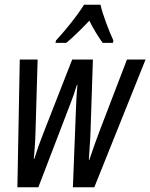

<svg xmlns="http://www.w3.org/2000/svg" viewBox="-20 -786 631 806"><path d="M215 -616 213 -606H258C286 -629 319 -661 355 -699C373 -663 393 -631 411 -606H454L456 -616C439 -652 409 -730 402 -766H333C303 -719 261 -666 215 -616ZM53 0H141L276 -352C286 -378 295 -403 303 -430H305C302 -397 300 -364 299 -332L286 0H376L591 -536H513L401 -244C384 -200 370 -159 355 -115H353C355 -155 359 -197 360 -233L370 -536H283L159 -219C148 -191 134 -152 124 -119H122C125 -153 128 -190 129 -230L138 -536H63Z"/></svg>

Font: Noto Sans ExtraCondensed
Style: Italic
Weight: 400
Width: 2
Italic angle: -12°
Designer: Monotype Design Team
Foundry: Monotype Imaging Inc.
Version: Version 2.013